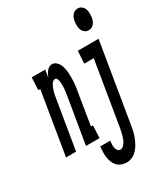

<svg xmlns="http://www.w3.org/2000/svg" viewBox="-275 -859 1030 1176"><g transform="rotate(-30 239.5 -271.0)"><path d="M-44 0 29 -442H15L19 -530H115L106 -477Q110 -487 115.5 -497.5Q121 -508 128 -517Q135 -526 145 -532Q155 -538 166 -538Q182 -538 194.5 -527.5Q207 -517 213.5 -503Q220 -489 223.5 -473Q227 -457 228 -441Q229 -425 229 -408.5Q229 -392 228 -375.5Q227 -359 224.5 -342Q222 -325 219 -309L183 -88H197L193 0H97L151 -323Q152 -332 153.5 -340.5Q155 -349 156 -358Q157 -367 157.5 -375.5Q158 -384 158 -392.5Q158 -401 157.5 -410Q157 -419 155.5 -427Q154 -435 149.5 -442.5Q145 -450 137 -450Q127 -450 119.5 -442Q112 -434 107 -424.5Q102 -415 99 -406Q96 -397 93 -387.5Q90 -378 88.5 -368.5Q87 -359 85 -349L27 0ZM466 -605Q451 -605 439 -614.5Q427 -624 422 -637.5Q417 -651 417 -667Q417 -683 419 -698Q421 -709 425 -719Q429 -729 436 -737.5Q443 -746 453 -750.5Q463 -755 474 -755Q489 -755 501 -745.5Q513 -736 518 -722.5Q523 -709 523 -693Q523 -677 521 -662Q519 -651 515 -641Q511 -631 504 -622.5Q497 -614 487 -609.5Q477 -605 466 -605ZM265 213Q246 213 228.5 206.5Q211 200 199 187.5Q187 175 180 158Q173 141 170.5 122.5Q168 104 168.5 84.5Q169 65 172 46H242Q240 58 239.5 70.5Q239 83 241 94.5Q243 106 250.5 115.5Q258 125 270 125Q281 125 290 116.5Q299 108 305 98Q311 88 315 77.5Q319 67 322 56Q325 45 327.5 34Q330 23 332 12L407 -442H340L345 -530H492L400 26Q397 46 392.5 66Q388 86 380.5 105.5Q373 125 363 143.5Q353 162 338.5 178Q324 194 304.5 203.5Q285 213 265 213Z"/></g></svg>

Font: Iosevka Slab Semibold
Style: Italic
Weight: 600
Italic angle: -9°
Monospace: yes
Designer: Belleve Invis
Foundry: Belleve Invis
Version: Version 11.1.1; ttfautohint (v1.8.3)